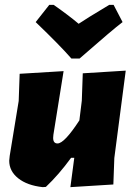

<svg xmlns="http://www.w3.org/2000/svg" viewBox="-20 -767 554 791"><path d="M448 -747 485 -676Q445 -646 308 -526H274Q227 -580 127 -676L183 -747H201Q264 -703 304 -669Q330 -687 430 -747ZM242 -474 200 -212 199 -199Q199 -176 217 -176Q245 -176 307 -271L317 -352L321 -465L498 -476L451 -116L447 -7L270 4L286 -117H273Q222 -47 169 3L156 4Q92 -3 55 -32.5Q18 -62 18 -105L20 -125L57 -351L61 -463Z"/></svg>

Font: Alegreya Sans SC Black
Style: Italic
Weight: 900
Italic angle: -7°
Designer: Juan Pablo del Peral
Foundry: Huerta Tipografica
Version: Version 2.007